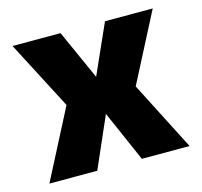

<svg xmlns="http://www.w3.org/2000/svg" viewBox="-80 -587 710 674"><g transform="rotate(-15 275.0 -250.0)"><path d="M20 0 149.5 -251 20 -500H194.5L275.5 -319.5L356 -500H529.5L401 -251L529.5 0H356L275 -185L194 0Z"/></g></svg>

Font: Trispace SemiCondensed
Style: Bold
Weight: 700
Width: 4
Designer: Tyler Finck
Foundry: Etcetera Type Company
Version: Version 1.210; ttfautohint (v1.8.3)